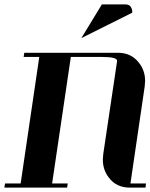

<svg xmlns="http://www.w3.org/2000/svg" viewBox="-20 -856 686 876"><path d="M0 0 2.9 -19H74.2L159.2 -596.2H87.9L90.8 -615.2H519Q578.6 -615.2 613.8 -569.8Q642.1 -534.2 642.1 -486.8Q642.1 -478.5 640.1 -460.9L575.2 -19H646L644 0H571.8Q511.7 0 477.1 -44.9Q449.2 -80.1 449.2 -127.9Q449.2 -136.2 451.2 -153.8L514.2 -577.1Q517.1 -596.2 445.8 -596.2H303.2L217.8 -19H289.1L286.1 0ZM351.1 -682.1 444.8 -835.9H553.2Q568.4 -835.9 576.2 -825.2Q585.4 -812 583 -797.9Z"/></svg>

Font: Hjet
Style: Italic
Weight: 400
Designer: T. Christopher White
Version: Version 1.2